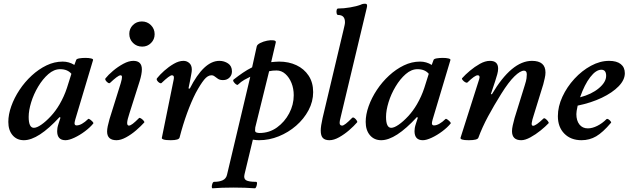

<svg xmlns="http://www.w3.org/2000/svg" viewBox="-20 -745 3398 1038"><path d="M109 13Q71 13 48 -14Q25 -41 25 -86Q25 -126 41 -171Q57 -216 85.5 -259Q114 -302 151.5 -336.5Q189 -371 231.5 -391.5Q274 -412 319 -412Q353 -412 382 -394L392 -421Q394 -427 409 -429.5Q424 -432 442 -432Q460 -432 472.5 -429Q485 -426 483 -420L387 -99Q383 -84 383 -79Q383 -67 394 -67Q421 -67 457 -102Q460 -104 467.5 -98.5Q475 -93 481 -86.5Q487 -80 484 -77Q467 -56 439 -35Q411 -14 382 -0.5Q353 13 334 13Q289 13 289 -36Q289 -44 290.5 -53.5Q292 -63 297 -78L307 -109L302 -112Q187 13 109 13ZM163 -54Q179 -54 203.5 -71Q228 -88 254.5 -116.5Q281 -145 302 -181Q327 -224 342 -270L366 -346Q345 -371 305 -371Q272 -371 241.5 -344.5Q211 -318 186.5 -277Q162 -236 148.5 -192Q135 -148 135 -113Q135 -54 163 -54Z M749 -493Q719 -493 699 -513Q679 -533 679 -562Q679 -590 698.5 -609.5Q718 -629 747 -629Q776 -629 796 -609Q816 -589 816 -560Q816 -532 796.5 -512.5Q777 -493 749 -493ZM610 13Q559 13 559 -34Q559 -46 562.5 -63Q566 -80 572 -101L633 -296Q640 -320 639.5 -329Q639 -338 632 -338Q624 -338 609 -326.5Q594 -315 575 -297Q571 -293 564 -297.5Q557 -302 552 -309Q547 -316 550 -321Q565 -340 591 -362Q617 -384 646.5 -400Q676 -416 701 -416Q747 -416 747 -370Q747 -345 735 -306L680 -133Q668 -97 667.5 -81.5Q667 -66 677 -66Q685 -66 698 -76Q711 -86 731 -106Q734 -110 742 -105Q750 -100 756 -93Q762 -86 760 -83Q742 -63 716 -40.5Q690 -18 661.5 -2.5Q633 13 610 13Z M903 13Q875 13 864 9Q853 5 855 0L919 -315Q920 -320 920 -322.5Q920 -325 920 -327Q920 -338 909 -338Q897 -338 853 -296Q849 -293 841.5 -297.5Q834 -302 829.5 -309.5Q825 -317 829 -322Q844 -341 868 -362.5Q892 -384 919.5 -400Q947 -416 972 -416Q990 -416 1003.5 -404Q1017 -392 1017 -369Q1017 -358 1014 -343.5Q1011 -329 1007 -306L999 -267L1006 -266Q1082 -416 1166 -416Q1192 -416 1213 -402Q1234 -388 1234 -359Q1234 -339 1220.5 -325.5Q1207 -312 1186 -312Q1169 -312 1159 -318.5Q1149 -325 1141 -331.5Q1133 -338 1123 -338Q1103 -338 1083.5 -314Q1064 -290 1038 -242Q1014 -195 991.5 -133.5Q969 -72 951 -2Q948 13 903 13Z M1129 273Q1125 273 1125 264.5Q1125 256 1128.5 247Q1132 238 1138 238Q1166 238 1184 229.5Q1202 221 1207 201L1333 -330Q1318 -323 1301 -313.5Q1284 -304 1266 -287Q1263 -284 1255.5 -289.5Q1248 -295 1243 -303Q1238 -311 1243 -315Q1270 -336 1293.5 -352Q1317 -368 1343 -381L1368 -494Q1370 -504 1387 -512.5Q1404 -521 1424 -525Q1444 -529 1458.5 -527Q1473 -525 1471 -516L1446 -409Q1457 -410 1467.5 -411Q1478 -412 1489 -412Q1541 -412 1582.5 -392.5Q1624 -373 1648.5 -336Q1673 -299 1673 -247Q1673 -196 1648 -149Q1623 -102 1581 -65.5Q1539 -29 1487 -8Q1435 13 1381 13Q1375 13 1366.5 12.5Q1358 12 1347 10L1302 197Q1296 221 1310.5 229.5Q1325 238 1364 238Q1370 238 1369.5 247Q1369 256 1365.5 264.5Q1362 273 1358 273Q1333 271 1304 270Q1275 269 1242 269Q1209 269 1180.5 270Q1152 271 1129 273ZM1383 -26Q1436 -26 1477.5 -56Q1519 -86 1543.5 -132.5Q1568 -179 1568 -230Q1568 -266 1556 -296Q1544 -326 1523 -345Q1502 -364 1475 -364Q1453 -364 1435 -360L1360 -56Q1359 -47 1359 -40Q1359 -31 1367 -28.5Q1375 -26 1383 -26Z M1761 13Q1737 13 1725.5 1Q1714 -11 1714 -39Q1714 -63 1724 -107L1838 -587Q1841 -600 1843 -609Q1845 -618 1845 -625Q1845 -664 1808 -664Q1802 -664 1800 -673Q1798 -682 1800 -690.5Q1802 -699 1808 -699Q1838 -699 1873 -705Q1908 -711 1929 -719Q1937 -723 1943 -724Q1949 -725 1954 -725Q1969 -725 1963 -703L1823 -117Q1815 -88 1816.5 -77Q1818 -66 1830 -66Q1843 -66 1884 -108Q1889 -112 1896 -107Q1903 -102 1908 -94.5Q1913 -87 1911 -84Q1894 -64 1868 -41.5Q1842 -19 1813.5 -3Q1785 13 1761 13Z M2041 13Q2003 13 1980 -14Q1957 -41 1957 -86Q1957 -126 1973 -171Q1989 -216 2017.5 -259Q2046 -302 2083.5 -336.5Q2121 -371 2163.5 -391.5Q2206 -412 2251 -412Q2285 -412 2314 -394L2324 -421Q2326 -427 2341 -429.5Q2356 -432 2374 -432Q2392 -432 2404.5 -429Q2417 -426 2415 -420L2319 -99Q2315 -84 2315 -79Q2315 -67 2326 -67Q2353 -67 2389 -102Q2392 -104 2399.5 -98.5Q2407 -93 2413 -86.5Q2419 -80 2416 -77Q2399 -56 2371 -35Q2343 -14 2314 -0.5Q2285 13 2266 13Q2221 13 2221 -36Q2221 -44 2222.5 -53.5Q2224 -63 2229 -78L2239 -109L2234 -112Q2119 13 2041 13ZM2095 -54Q2111 -54 2135.5 -71Q2160 -88 2186.5 -116.5Q2213 -145 2234 -181Q2259 -224 2274 -270L2298 -346Q2277 -371 2237 -371Q2204 -371 2173.5 -344.5Q2143 -318 2118.5 -277Q2094 -236 2080.5 -192Q2067 -148 2067 -113Q2067 -54 2095 -54Z M2514 13Q2465 13 2470 -1L2570 -315Q2578 -338 2562 -338Q2547 -338 2507 -299Q2503 -296 2495 -300.5Q2487 -305 2481 -312.5Q2475 -320 2479 -323Q2495 -341 2520.5 -362.5Q2546 -384 2574.5 -400Q2603 -416 2629 -416Q2673 -416 2673 -374Q2673 -361 2668.5 -344Q2664 -327 2657 -306L2634 -237L2639 -235Q2746 -416 2856 -416Q2929 -416 2929 -353Q2929 -339 2925 -322Q2921 -305 2917 -289L2867 -127Q2856 -94 2854.5 -79.5Q2853 -65 2862 -65Q2877 -65 2918 -104Q2922 -108 2929.5 -102.5Q2937 -97 2942.5 -89.5Q2948 -82 2946 -79Q2929 -61 2902.5 -39.5Q2876 -18 2847.5 -2.5Q2819 13 2798 13Q2748 13 2748 -36Q2748 -49 2752 -67Q2756 -85 2762 -107L2817 -284Q2825 -309 2826.5 -321.5Q2828 -334 2828 -343Q2828 -363 2813 -363Q2793 -363 2761.5 -332.5Q2730 -302 2690 -238Q2650 -174 2618.5 -115.5Q2587 -57 2566 0Q2561 13 2514 13Z M3124 13Q3066 13 3031 -22.5Q2996 -58 2996 -117Q2996 -169 3020.5 -222Q3045 -275 3085.5 -319Q3126 -363 3175 -389.5Q3224 -416 3273 -416Q3314 -416 3336 -398.5Q3358 -381 3358 -349Q3358 -313 3324.5 -278.5Q3291 -244 3233.5 -216.5Q3176 -189 3103 -174Q3099 -154 3097.5 -145.5Q3096 -137 3096 -128Q3096 -93 3112.5 -72Q3129 -51 3158 -51Q3182 -51 3209 -64.5Q3236 -78 3259 -101Q3263 -104 3269.5 -100Q3276 -96 3281 -89.5Q3286 -83 3283 -81Q3239 -29 3203 -8Q3167 13 3124 13ZM3116 -219Q3178 -235 3217.5 -268Q3257 -301 3257 -335Q3257 -368 3231 -368Q3202 -368 3171 -328Q3140 -288 3116 -219Z"/></svg>

Font: Junicode SmExp
Style: Bold Italic
Weight: 700
Width: 6
Italic angle: -11°
Designer: Peter S. Baker
Version: Version 2.205; ttfautohint (v1.8.4)